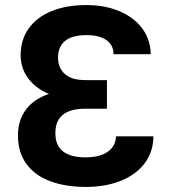

<svg xmlns="http://www.w3.org/2000/svg" viewBox="-20 -737 685 767"><path d="M175.3 -361.8Q122.6 -383.8 92.5 -424.1Q62.5 -464.4 62.5 -516.6Q62.5 -578.6 95 -623.8Q127.4 -668.9 186.8 -692.9Q246.1 -716.8 325.2 -716.8Q399.4 -716.8 457.5 -692.1Q515.6 -667.5 548.6 -622.8Q581.5 -578.1 582 -520.5H433.6Q433.6 -556.6 405.3 -576.7Q377 -596.7 325.2 -596.7Q268.6 -596.7 240.2 -573.7Q211.9 -550.8 211.9 -506.8Q211.9 -465.8 239 -441.4Q266.1 -417 321.3 -417H407.2V-302.7H321.3Q260.3 -302.7 230.7 -278.3Q201.2 -253.9 201.2 -205.1Q201.2 -154.8 232.4 -131.6Q263.7 -108.4 320.3 -108.4Q379.9 -108.4 411.1 -131.3Q442.4 -154.3 443.4 -192.4H592.8Q592.3 -129.4 557.1 -83.7Q522 -38.1 461.2 -14.2Q400.4 9.8 324.2 9.8Q241.7 9.8 180.4 -13.2Q119.1 -36.1 85.4 -82.3Q51.8 -128.4 51.8 -195.3Q51.8 -256.8 83.5 -299.1Q115.2 -341.3 175.3 -361.8Z"/></svg>

Font: Pretendard JP
Style: Bold
Weight: 700
Designer: Base glyphs from Inter by Rasmus Andersson; Hangeul glyphs from Noto Sans CJK(Source Han Sans) by Jang Soo-young and Kan
Foundry: Kil Hyung-jin
Version: Version 1.309